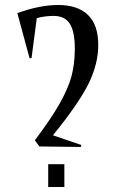

<svg xmlns="http://www.w3.org/2000/svg" viewBox="-20 -732 465 772"><path d="M195.8 -668Q160.6 -668 127.9 -659.2L106.9 -499L99.1 -497.1L49.8 -679.2Q139.2 -711.9 213.9 -711.9Q292.5 -711.9 333.5 -672.1Q374.5 -632.3 375 -554.2Q376 -478 337.2 -397.9Q298.3 -317.9 192.9 -188L307.1 -148.9L305.2 -141.1L138.2 -143.1L120.1 -168Q185.1 -253.9 220 -315.9Q254.9 -377.9 267.6 -426Q280.3 -474.1 280.8 -533.2Q281.2 -604 261 -636Q240.7 -668 195.8 -668ZM173.8 20V-71.8H238.8V20Z"/></svg>

Font: Halibut Cnd
Style: Regular
Weight: 400
Width: 3
Designer: Matteo Maggi
Foundry: Collletttivo
Version: Version 3.080 | FøM Fix